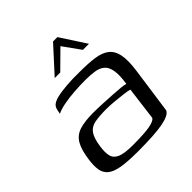

<svg xmlns="http://www.w3.org/2000/svg" viewBox="-163 -688 809 809"><g transform="rotate(-45 241.5 -283.5)"><path d="M201 7Q142 7 106 1Q70 -5 52 -19.5Q34 -34 30 -58Q26 -82 31 -117Q38 -168 54 -195Q70 -222 101 -232Q132 -242 183 -242Q208 -242 237.5 -240.5Q267 -239 294 -237.5Q321 -236 341 -234Q361 -232 368 -229Q375 -275 370.5 -302Q366 -329 351.5 -342Q337 -355 313 -359Q289 -363 257 -363Q224 -363 190 -360.5Q156 -358 127.5 -352.5Q99 -347 81 -338L84 -353Q87 -374 101 -382.5Q115 -391 131 -394Q151 -399 188 -402Q225 -405 265 -404Q316 -404 352 -399Q388 -394 409.5 -377.5Q431 -361 438 -328Q445 -295 437 -238L408 -32Q400 -12 351.5 -2.5Q303 7 201 7ZM205 -27Q274 -27 306 -33Q338 -39 344 -51L363 -200Q355 -203 331.5 -206Q308 -209 281 -211.5Q254 -214 235 -214Q192 -214 165 -209Q138 -204 124 -184Q110 -164 104 -122Q99 -89 104 -68Q109 -47 132 -37Q155 -27 205 -27ZM172 -460 276 -574H302L376 -460H340L284 -538L205 -460Z"/></g></svg>

Font: Genos
Style: Italic
Weight: 400
Italic angle: -8°
Version: Version 1.010